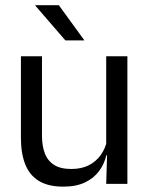

<svg xmlns="http://www.w3.org/2000/svg" viewBox="-20 -703 573 734"><path d="M60 -488H140.5V-184.5Q140.5 -146 151.2 -117.2Q162 -88.5 186.5 -72.8Q211 -57 252.5 -57Q291.5 -57 319.5 -71.2Q347.5 -85.5 365.2 -110.5Q383 -135.5 389.5 -167L404 -109.5H386.5Q379 -76.5 359 -49.2Q339 -22 305.2 -5.8Q271.5 10.5 222 10.5Q164.5 10.5 128.8 -11.2Q93 -33 76.5 -74.8Q60 -116.5 60 -175.5ZM386 -488H467V0H386L389.5 -117L386 -122ZM302 -549.5 205 -683H115V-681.5L230 -548.5H302Z"/></svg>

Font: Anek Malayalam Medium
Style: Regular
Weight: 400
Version: Version 1.003